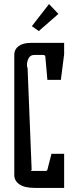

<svg xmlns="http://www.w3.org/2000/svg" viewBox="-20 -920 374 940"><path d="M220 -900 266 -852 170 -768 136 -792ZM294 0H151Q100 0 75 -17.5Q50 -35 50 -62V-654Q50 -678 71 -694Q92 -710 130 -710H294V-654L278 -529H212L202 -642Q202 -651 190 -651H148Q129 -651 120.5 -635.5Q112 -620 112 -601Q112 -590 115 -588L135 -89Q132 -88 132 -86Q132 -83 141 -83H200Q212 -83 212 -89L232 -167H294Z"/></svg>

Font: Bahiana
Style: Regular
Weight: 400
Designer: Pablo Cosgaya & Dani Raskovsky
Foundry: Pablo Cosgaya & Dani Raskovsky
Version: Version 1.005